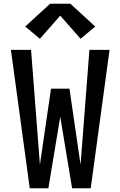

<svg xmlns="http://www.w3.org/2000/svg" viewBox="-20 -1000 640 1020"><path d="M138 0 38 -735H145L192 -125L251 -529H349L408 -125L455 -735H562L462 0H363L300 -380L237 0ZM192 -794 114 -859 246 -980H354L486 -859L408 -794L300 -917Z"/></svg>

Font: Iosevka Custom SmBdEx
Style: Regular
Weight: 600
Width: 7
Monospace: yes
Designer: Belleve Invis
Foundry: Belleve Invis
Version: Version 11.2.4; ttfautohint (v1.8.4)